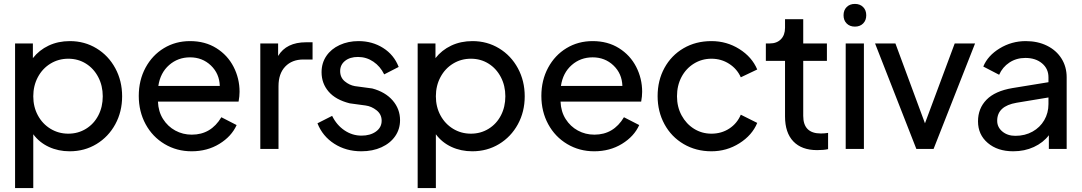

<svg xmlns="http://www.w3.org/2000/svg" viewBox="-20 -761 5530 981"><path d="M57 -539H148V-464Q180 -505 228.5 -528Q277 -551 337 -551Q412 -551 473 -514Q534 -477 569 -412.5Q604 -348 604 -269Q604 -190 569 -126Q534 -62 473 -25Q412 12 336 12Q278 12 229.5 -10.5Q181 -33 150 -75V200H57ZM329 -78Q379 -78 419.5 -103Q460 -128 482.5 -171.5Q505 -215 505 -269Q505 -323 482 -367Q459 -411 419 -436Q379 -461 329 -461Q279 -461 238 -436Q197 -411 173.5 -367Q150 -323 150 -269Q150 -215 173.5 -171.5Q197 -128 238 -103Q279 -78 329 -78Z M689 -271Q689 -351 723.5 -415Q758 -479 817.5 -515Q877 -551 951 -551Q1028 -551 1085.5 -515Q1143 -479 1173.5 -419.5Q1204 -360 1204 -292Q1204 -269 1199 -242H787Q789 -191 813 -153Q837 -115 875.5 -94Q914 -73 960 -73Q1058 -73 1111 -162L1189 -122Q1163 -64 1101 -26Q1039 12 959 12Q883 12 821 -25Q759 -62 724 -126.5Q689 -191 689 -271ZM1103 -322Q1101 -385 1057.5 -426.5Q1014 -468 951 -468Q889 -468 844 -428.5Q799 -389 789 -322Z M1310 -539H1401V-475Q1443 -545 1544 -545H1577V-457H1530Q1472 -457 1437.5 -421Q1403 -385 1403 -321V0H1310Z M1602 -131 1677 -169Q1700 -122 1740 -95Q1780 -68 1827 -68Q1872 -68 1901 -89Q1930 -110 1930 -144Q1930 -177 1904 -197.5Q1878 -218 1848 -222L1767 -233Q1695 -251 1659 -293Q1623 -335 1623 -392Q1623 -439 1647.5 -475Q1672 -511 1715.5 -531Q1759 -551 1812 -551Q1882 -551 1937.5 -516Q1993 -481 2017 -419L1943 -381Q1923 -422 1887.5 -446Q1852 -470 1809 -470Q1768 -470 1743 -450Q1718 -430 1718 -398Q1718 -365 1741.5 -345.5Q1765 -326 1793 -321L1882 -309Q1949 -291 1986.5 -247.5Q2024 -204 2024 -147Q2024 -101 1999 -65Q1974 -29 1929 -8.5Q1884 12 1826 12Q1748 12 1688 -26.5Q1628 -65 1602 -131Z M2114 -539H2205V-464Q2237 -505 2285.5 -528Q2334 -551 2394 -551Q2469 -551 2530 -514Q2591 -477 2626 -412.5Q2661 -348 2661 -269Q2661 -190 2626 -126Q2591 -62 2530 -25Q2469 12 2393 12Q2335 12 2286.5 -10.5Q2238 -33 2207 -75V200H2114ZM2386 -78Q2436 -78 2476.5 -103Q2517 -128 2539.5 -171.5Q2562 -215 2562 -269Q2562 -323 2539 -367Q2516 -411 2476 -436Q2436 -461 2386 -461Q2336 -461 2295 -436Q2254 -411 2230.5 -367Q2207 -323 2207 -269Q2207 -215 2230.5 -171.5Q2254 -128 2295 -103Q2336 -78 2386 -78Z M2746 -271Q2746 -351 2780.5 -415Q2815 -479 2874.5 -515Q2934 -551 3008 -551Q3085 -551 3142.5 -515Q3200 -479 3230.5 -419.5Q3261 -360 3261 -292Q3261 -269 3256 -242H2844Q2846 -191 2870 -153Q2894 -115 2932.5 -94Q2971 -73 3017 -73Q3115 -73 3168 -162L3246 -122Q3220 -64 3158 -26Q3096 12 3016 12Q2940 12 2878 -25Q2816 -62 2781 -126.5Q2746 -191 2746 -271ZM3160 -322Q3158 -385 3114.5 -426.5Q3071 -468 3008 -468Q2946 -468 2901 -428.5Q2856 -389 2846 -322Z M3340 -270Q3340 -350 3375 -414Q3410 -478 3472.5 -514.5Q3535 -551 3615 -551Q3693 -551 3757.5 -510.5Q3822 -470 3849 -406L3765 -366Q3746 -409 3705.5 -435Q3665 -461 3615 -461Q3566 -461 3525.5 -436Q3485 -411 3462 -367.5Q3439 -324 3439 -269Q3439 -215 3462.5 -171.5Q3486 -128 3526 -103Q3566 -78 3615 -78Q3666 -78 3706 -104Q3746 -130 3765 -175L3849 -133Q3823 -70 3758 -29Q3693 12 3615 12Q3536 12 3473 -25Q3410 -62 3375 -126.5Q3340 -191 3340 -270Z M3991 -166V-450H3893V-539H3913Q3949 -539 3970 -560.5Q3991 -582 3991 -619V-663H4084V-539H4205V-450H4084V-169Q4084 -79 4174 -79Q4193 -79 4211 -82V1Q4190 6 4155 6Q4076 6 4033.5 -38.5Q3991 -83 3991 -166Z M4301 -539H4394V0H4301ZM4348 -741Q4374 -741 4390 -725Q4406 -709 4406 -683Q4406 -657 4390 -641Q4374 -625 4348 -625Q4322 -625 4306 -641Q4290 -657 4290 -683Q4290 -709 4306 -725Q4322 -741 4348 -741Z M4451 -539H4555L4706 -131L4858 -539H4962L4750 0H4662Z M4977 -141Q4977 -207 5020.5 -251.5Q5064 -296 5153 -311L5337 -341V-366Q5337 -410 5304 -437.5Q5271 -465 5219 -465Q5173 -465 5137.5 -441.5Q5102 -418 5085 -379L5004 -421Q5027 -477 5088 -514Q5149 -551 5221 -551Q5282 -551 5329.5 -527.5Q5377 -504 5403.5 -462Q5430 -420 5430 -366V0H5339V-70Q5310 -32 5262.5 -10Q5215 12 5157 12Q5077 12 5027 -30.5Q4977 -73 4977 -141ZM5168 -67Q5217 -67 5255.5 -88.5Q5294 -110 5315.5 -147Q5337 -184 5337 -229V-263L5174 -236Q5075 -219 5075 -144Q5075 -111 5101.5 -89Q5128 -67 5168 -67Z"/></svg>

Font: BLUETTI 2.0 Normal
Style: Normal
Weight: 400
Designer: Stijn de Vries
Foundry: tokotype
Version: Version 2.005;October 31, 2023;FontCreator 14.0.0.2814 64-bi